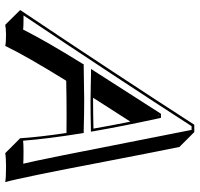

<svg xmlns="http://www.w3.org/2000/svg" viewBox="-34 -664 758 729"><g transform="rotate(90 344.5 -299.0)"><path d="M286.1 -171.9Q192.9 -21.5 153.8 59.6Q141.6 56.6 109.4 56.6Q85.9 57.1 73.7 59.6L17.6 2.9Q265.1 -366.7 453.1 -658.2H481L537.6 -601.6Q554.7 -518.1 593.3 -317.9Q653.3 -2.9 670.9 59.6Q653.8 56.6 611.3 56.6Q578.1 56.6 561 59.6L504.4 2.9Q500 -67.4 484.4 -172.9Q444.8 -173.3 415.5 -173.3Q356.4 -173.3 286.1 -171.9ZM350.6 -273.9Q356.9 -273.9 363.3 -273.9Q406.2 -273.9 467.8 -275.4Q456.1 -342.8 441.4 -415.5Q380.4 -320.3 350.6 -273.9ZM419.4 -519Q418.9 -520.5 418.9 -522H417ZM477.5 -277.3 479.5 -265.6H468.3Q405.8 -264.2 363.3 -264.2Q346.2 -264.2 303.2 -265.1Q272 -265.6 259.3 -266.1H241.2L251 -281.2Q281.7 -330.1 408.7 -527.3L411.6 -531.7H426.8L428.7 -523.9Q457.5 -392.1 477.5 -277.3ZM221.2 -233.4 223.6 -238.3H229.5Q301.8 -239.7 358.9 -240.2Q406.2 -240.2 476.1 -238.3H484.4L485.8 -230Q506.8 -99.1 513.7 -8.3Q528.8 -9.8 555.2 -9.8Q585.4 -9.8 601.1 -8.8Q586.9 -64 502.9 -495.1Q484.9 -586.9 472.7 -647.9H458.5Q274.9 -363.8 38.1 -9.8Q44.9 -9.8 53.2 -9.8Q79.6 -9.8 91.8 -8.3Q132.3 -89.8 221.2 -233.4Z"/></g></svg>

Font: Linux Biolinum Shadow O
Style: Italic
Weight: 400
Italic angle: -12°
Designer: Philipp H. Poll
Foundry: Philipp H. Poll
Version: Version 0.6.2